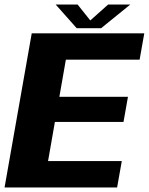

<svg xmlns="http://www.w3.org/2000/svg" viewBox="-38 -821 652 841"><path d="M-18 0H475L495.5 -115.5H172.5L202.5 -287H503L522.5 -397H222L250.5 -559.5H573.5L594 -675H101ZM298 -697.5H405L532.5 -801H435.5L357.5 -731.5L302 -801H206Z"/></svg>

Font: Anybody UltraCondensed Thin
Style: Bold Italic
Weight: 700
Italic angle: -10°
Version: Version 1.111